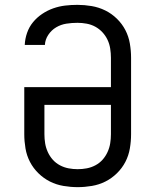

<svg xmlns="http://www.w3.org/2000/svg" viewBox="-20 -763 640 791"><path d="M300 8Q271 8 241.5 3Q212 -2 186 -15Q160 -28 138.5 -49Q117 -70 103.5 -96Q90 -122 85 -151.5Q80 -181 80 -210V-404H437V-525Q437 -544 434 -563Q431 -582 423 -599Q415 -616 402 -630Q389 -644 372.5 -653Q356 -662 337 -665.5Q318 -669 299 -669Q276 -669 253.5 -665.5Q231 -662 211.5 -650.5Q192 -639 179 -619.5Q166 -600 165 -578H82Q83 -603 91.5 -627.5Q100 -652 116 -671.5Q132 -691 153.5 -705.5Q175 -720 199 -728.5Q223 -737 248 -740Q273 -743 299 -743Q328 -743 357.5 -738Q387 -733 413.5 -720Q440 -707 461.5 -686Q483 -665 496.5 -639Q510 -613 515 -583.5Q520 -554 520 -525V-210Q520 -181 515 -151.5Q510 -122 496.5 -96Q483 -70 461.5 -49Q440 -28 414 -15Q388 -2 358.5 3Q329 8 300 8ZM300 -66Q319 -66 337.5 -69.5Q356 -73 373 -82Q390 -91 402.5 -105Q415 -119 423 -136.5Q431 -154 434 -172.5Q437 -191 437 -210V-331H163V-210Q163 -191 166 -172.5Q169 -154 177 -136.5Q185 -119 197.5 -105Q210 -91 227 -82Q244 -73 262.5 -69.5Q281 -66 300 -66Z"/></svg>

Font: Iosevka SS04 Extended
Style: Regular
Weight: 400
Width: 7
Monospace: yes
Designer: Belleve Invis
Foundry: Belleve Invis
Version: Version 19.0.0; ttfautohint (v1.8.4)